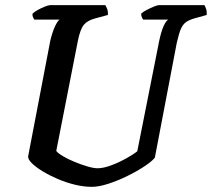

<svg xmlns="http://www.w3.org/2000/svg" viewBox="-20 -724 821 744"><path d="M336 0Q304 0 269.5 -8.5Q235 -17 202.5 -31Q170 -45 144 -61Q118 -77 103 -92Q88 -107 89 -118L175 -567Q183 -600 193 -621.5Q203 -643 211 -648H113Q111 -651 108 -657Q105 -663 106 -671Q113 -678 126.5 -685.5Q140 -693 154 -698.5Q168 -704 174 -704H388Q391 -700 395 -690Q399 -680 398 -666L350 -653Q319 -645 305 -628Q291 -611 282 -567L198 -139Q205 -130 224.5 -118.5Q244 -107 269.5 -96.5Q295 -86 319 -79Q343 -72 358 -72Q381 -72 411.5 -83.5Q442 -95 470.5 -111Q499 -127 512 -138L597 -566Q605 -604 614.5 -624Q624 -644 632 -648H535Q533 -650 530 -656.5Q527 -663 527 -671Q534 -678 548.5 -685.5Q563 -693 576.5 -698.5Q590 -704 595 -704H772Q775 -700 778.5 -690Q782 -680 781 -666L734 -653Q713 -647 700.5 -638Q688 -629 680.5 -611Q673 -593 665 -558L580 -113Q569 -99 540.5 -80Q512 -61 474.5 -42.5Q437 -24 400 -12Q363 0 336 0Z"/></svg>

Font: Texturina Medium 12pt SemiBold
Style: Italic
Weight: 600
Italic angle: -11°
Version: Version 1.002